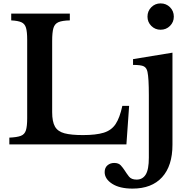

<svg xmlns="http://www.w3.org/2000/svg" viewBox="-20 -850 1120 1130"><path d="M724 0H35V-40Q80 -42 102.5 -50.5Q125 -59 132.5 -83Q140 -107 140 -154V-616Q140 -663 133 -686.5Q126 -710 106 -719Q86 -728 46 -730V-770H391V-730Q346 -729 324 -719.5Q302 -710 294.5 -685Q287 -660 287 -609V-190Q287 -134 303.5 -105Q320 -76 359.5 -65.5Q399 -55 468 -55Q545 -55 590.5 -69Q636 -83 660.5 -120Q685 -157 700 -227H740ZM848 -752Q848 -785 870.5 -807.5Q893 -830 925 -830Q958 -830 980.5 -807.5Q1003 -785 1003 -752Q1003 -720 980.5 -697.5Q958 -675 925 -675Q893 -675 870.5 -697.5Q848 -720 848 -752ZM760 260Q684 260 640 231.5Q596 203 596 163Q596 137 612.5 123Q629 109 652 109Q678 109 691 123.5Q704 138 713 152Q725 171 739 189Q753 207 784 207Q819 207 837.5 177.5Q856 148 856 78V-290Q856 -390 848 -427Q843 -451 826.5 -459.5Q810 -468 763 -468V-502L995 -540V2Q995 126 934 193Q873 260 760 260Z"/></svg>

Font: Libre Baskerville
Style: Bold
Weight: 700
Designer: Pablo Impallari, Rodrigo Fuenzalida
Foundry: Pablo Impallari, Rodrigo Fuenzalida
Version: Version 1.051; ttfautohint (v1.8.4.7-5d5b)